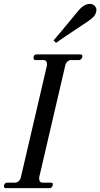

<svg xmlns="http://www.w3.org/2000/svg" viewBox="-30 -965 515 985"><path d="M257 -745 245 -758Q270 -786 367 -904Q399 -945 431 -945Q448 -945 457.5 -933Q467 -921 464 -907Q460 -890 451 -880Q442 -870 419 -854Q283 -764 257 -745ZM0 0Q-10 0 -10 -10Q-10 -16 -5.5 -22Q-1 -28 6 -28H47Q57 -28 66 -36Q75 -44 77 -55L211 -630V-636Q211 -657 192 -657H151Q142 -657 142 -668Q142 -686 158 -686H382Q393 -686 393 -675Q393 -670 387.5 -663.5Q382 -657 376 -657H335Q325 -657 316 -649Q307 -641 305 -630L171 -55V-49Q171 -28 189 -28H231Q241 -28 241 -19Q241 -12 236.5 -6Q232 0 225 0Z"/></svg>

Font: HK Venetian
Style: Italic
Weight: 400
Italic angle: -12°
Version: Version 1.000;PS 001.000;hotconv 1.0.88;makeotf.lib2.5.64775